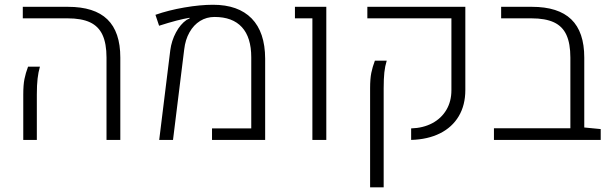

<svg xmlns="http://www.w3.org/2000/svg" viewBox="-20 -599 2616 822"><path d="M436 -352.5Q436 -412.6 418.9 -449.5Q401.9 -486.3 365.5 -503.4Q329.1 -520.5 269.5 -520.5H77.6V-569.8H271Q384.3 -569.8 439.7 -516.1Q495.1 -462.4 495.1 -352.5V0H436ZM79.6 -194.3Q79.6 -235.4 84.7 -260.7Q89.8 -286.1 100.1 -313.5H150.9Q144 -289.6 140.9 -262.2Q137.7 -234.9 137.7 -194.3V0H79.6Z M709 -383.8Q714.4 -424.8 733.4 -460.2Q752.4 -495.6 778.8 -513.7Q782.2 -516.1 792 -520.5L791.5 -522.9Q742.7 -515.1 661.1 -488.8L645.5 -535.6Q701.2 -555.2 769 -566.9Q836.9 -578.6 892.1 -578.6Q1000 -578.6 1057.4 -520Q1114.7 -461.4 1115.2 -348.1V0H887.7V-49.3H1055.7V-353.5Q1055.7 -439 1015.6 -482.7Q975.6 -526.4 898.4 -526.4Q864.3 -526.4 836.7 -509.3Q809.1 -492.2 791.3 -460.7Q773.4 -429.2 768.6 -387.2L720.7 0H661.6Z M1317.4 -520.5H1242.7V-569.8H1377V0H1317.4Z M1740.2 -49.3Q1791.5 -50.8 1830.6 -71.5Q1869.6 -92.3 1891.1 -128.7Q1912.6 -165 1912.6 -212.9V-520.5H1552.7V-569.8H1972.2V-213.9Q1972.2 -148.9 1944.1 -101.6Q1916 -54.2 1863.8 -28.1Q1811.5 -2 1740.2 0ZM1564.5 -221.2Q1564.5 -261.7 1569.6 -286.9Q1574.7 -312 1585 -339.4H1635.7Q1628.4 -315.9 1625.5 -289.1Q1622.6 -262.2 1622.6 -221.2V203.1H1564.5Z M2551.8 -46.4V0H2094.7V-49.8H2421.9V-352.5Q2421.9 -412.6 2405 -449.5Q2388.2 -486.3 2351.6 -503.4Q2314.9 -520.5 2255.4 -520.5H2125.5V-569.8H2257.3Q2370.1 -569.8 2425.8 -516.1Q2481.4 -462.4 2481.4 -352.5V-53.2Z"/></svg>

Font: Heebo Light
Style: Regular
Weight: 300
Designer: Oded Ezer
Foundry: Meir Sadan
Version: Version 2.001; ttfautohint (v1.5.14-ce02) -l 8 -r 50 -G 200 